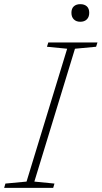

<svg xmlns="http://www.w3.org/2000/svg" viewBox="-47 -902 488 922"><path d="M275.5 -668 178.5 -677.5 185 -698H421L414.5 -677.5L313 -668L118 -30L214.5 -20.5L208.5 0H-27L-21 -20.5L80.5 -30ZM338.5 -797.5Q319 -797.5 307.5 -809Q296 -820.5 296 -840.5Q296 -861 307.5 -871.5Q319 -882 338.5 -882Q358.5 -882 370 -871.5Q381.5 -861 381.5 -840.5Q381.5 -820.5 370 -809Q358.5 -797.5 338.5 -797.5Z"/></svg>

Font: Newsreader 9pt ExtraLight
Style: Italic
Weight: 250
Italic angle: -17°
Designer: Hugues Gentile
Foundry: Production Type
Version: Version 1.003